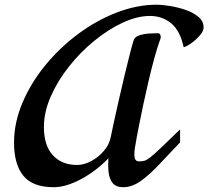

<svg xmlns="http://www.w3.org/2000/svg" viewBox="-20 -761 878 809"><path d="M206.1 27.8Q117.7 27.8 78.4 -20.5Q39.1 -68.8 39.1 -160.2Q39.1 -243.2 74 -326.4Q108.9 -409.7 169.4 -484.1Q230 -558.6 307.4 -616.5Q384.8 -674.3 470.7 -707.8Q556.6 -741.2 641.1 -741.2Q660.2 -741.2 692.6 -736.3Q725.1 -731.4 758.5 -720.5Q792 -709.5 814.9 -690.9Q837.9 -672.4 837.9 -645Q837.9 -630.4 822.3 -612.1Q806.6 -593.8 786.9 -579.6Q767.1 -565.4 753.9 -562Q738.8 -632.3 700.9 -663.1Q663.1 -693.8 611.8 -693.8Q558.6 -693.8 497.8 -665.8Q437 -637.7 378.2 -589.8Q319.3 -542 271.2 -481.4Q223.1 -420.9 194.1 -355Q165 -289.1 165 -226.1Q165 -147.5 202.9 -106.7Q240.7 -65.9 305.2 -65.9Q333 -65.9 363.8 -82Q394.5 -98.1 417.7 -125.2Q440.9 -152.3 446.8 -184.1Q450.7 -204.6 460 -247.1Q469.2 -289.6 481.2 -341.8Q493.2 -394 505.4 -445.6Q517.6 -497.1 527.8 -536.4Q538.1 -575.7 543 -590.8Q547.4 -605.5 566.4 -611.8Q585.4 -618.2 607.9 -619.6Q630.4 -621.1 644 -621.1Q657.2 -621.1 657.2 -605Q657.2 -599.1 655.8 -597.2Q643.6 -564.5 630.9 -518.1Q618.2 -471.7 606.2 -420.7Q594.2 -369.6 584.2 -322.3Q574.2 -274.9 567.1 -239Q560.1 -203.1 557.1 -188Q551.8 -160.6 548.1 -136Q544.4 -111.3 547.6 -96.2Q550.8 -81.1 564.9 -81.1Q578.6 -81.1 588.6 -83.7Q598.6 -86.4 614 -98.6Q629.4 -110.8 658.4 -138.4Q687.5 -166 738.8 -215.8V-161.1Q691.4 -111.3 651.1 -68.4Q610.8 -25.4 573.7 1.2Q536.6 27.8 499 27.8Q469.2 27.8 455.1 10.7Q440.9 -6.3 437.7 -34.2Q434.6 -62 437 -94.2Q384.8 -40 321.3 -6.1Q257.8 27.8 206.1 27.8Z"/></svg>

Font: Norican
Style: Regular
Weight: 400
Designer: Vernon Adams
Foundry: Vernon Adams
Version: Version 1.100; ttfautohint (v1.8.4.7-5d5b);gftools[0.9.33]